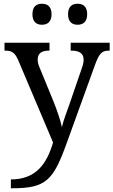

<svg xmlns="http://www.w3.org/2000/svg" viewBox="-20 -764 605 1024"><path d="M394 -632C422 -632 445 -647 445 -688C445 -730 422 -744 394 -744C365 -744 343 -730 343 -688C343 -647 365 -632 394 -632ZM204 -632C232 -632 255 -647 255 -688C255 -730 232 -744 204 -744C175 -744 153 -730 153 -688C153 -647 175 -632 204 -632ZM38 193V240H47C224 240 264 198 334 4L486 -416C509 -480 523 -494 562 -494H565V-536H357V-494H360C404 -494 426 -479 426 -445C426 -434 423 -418 417 -402L350 -207C336 -167 319 -124 310 -86C304 -119 281 -185 262 -231L189 -409C183 -424 181 -435 181 -446C181 -479 201 -494 241 -494H244V-536H4V-494H7C46 -494 60 -482 78 -441L263 -4C230 108 173 193 38 193Z"/></svg>

Font: Noto Fangsong KSS Vertical
Style: Regular
Weight: 400
Designer: LIU Zhao, ZHANG Congyu, Kushim JIANG
Foundry: Guyu Beijing Co. Ltd.
Version: Version 1.000;November 16, 2022;FontCreator 11.5.0.2427 64-b